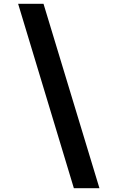

<svg xmlns="http://www.w3.org/2000/svg" viewBox="-20 -843 616 1006"><path d="M367 143H501L208 -823H75Z"/></svg>

Font: Iosevka Sparkle
Style: Bold Italic
Weight: 700
Italic angle: -9°
Designer: Belleve Invis
Foundry: Belleve Invis
Version: Version 4.5.0; ttfautohint (v1.8.3)